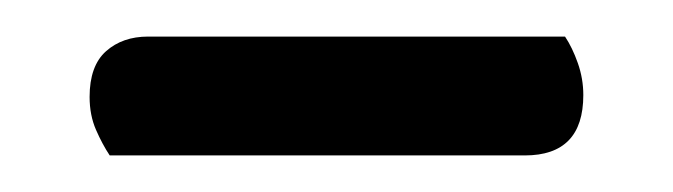

<svg xmlns="http://www.w3.org/2000/svg" viewBox="-20 -655 368 105"><path d="M40 -570Q36 -576 32.5 -584Q29 -592 29 -602Q29 -619 38 -627Q47 -635 61 -635H289Q293 -629 296 -620.5Q299 -612 299 -603Q299 -570 267 -570Z"/></svg>

Font: Baloo 2 Latin
Style: Regular
Weight: 400
Designer: Sarang Kulkarni and Ek Type
Foundry: Ek Type
Version: Version 1.001